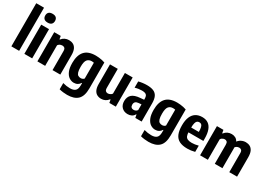

<svg xmlns="http://www.w3.org/2000/svg" viewBox="3 -1847 4317 3115"><g transform="rotate(30 2161.5 -289.0)"><path d="M48.8 0V-808H194.5V0Z M292.3 0V-547H438.7V0ZM365.5 -627.3Q319 -627.3 296.6 -649.4Q274.1 -671.4 274.1 -709.6Q274.1 -748.3 296.6 -770.2Q319 -792.1 365.5 -792.1Q412.3 -792.1 434.6 -770.2Q456.9 -748.3 456.9 -709.6Q456.9 -671.4 434.6 -649.4Q412.3 -627.3 365.5 -627.3Z M536.3 0V-547H657.6L668.3 -489.2H675.1Q700.3 -521.9 734.8 -538.8Q769.3 -555.7 811.9 -555.7Q855.4 -555.7 890.2 -537.4Q925 -519 945.3 -477Q965.5 -435 965.5 -364.1V0H819.9V-353.3Q819.9 -395.1 803.4 -410.5Q786.9 -425.8 760.1 -425.8Q746.5 -425.8 732 -421.6Q717.5 -417.4 704.4 -408.4Q691.3 -399.3 682 -385V0Z M1223.6 230Q1190.1 230 1150.2 225.5Q1110.3 221 1075.7 211.5V94.7Q1110.4 104.6 1144.2 109.4Q1177.9 114.2 1211 114.2Q1275.6 114.2 1308.2 85.2Q1340.7 56.3 1340.7 -16.3V-57H1333.5Q1317.3 -28.2 1288 -11Q1258.7 6.2 1219.2 6.2Q1173.6 6.2 1132.3 -20.7Q1091 -47.6 1064.8 -106.8Q1038.7 -165.9 1038.7 -263.2Q1038.7 -407.3 1105 -481.5Q1171.4 -555.7 1312 -555.7Q1340.8 -555.7 1371.6 -552.3Q1402.5 -549 1432 -542.7Q1461.5 -536.4 1486.4 -527.2V-41.5Q1486.4 103.4 1420.2 166.7Q1354.1 230 1223.6 230ZM1280.1 -115.3Q1297.3 -115.3 1313.8 -122.3Q1330.4 -129.3 1340.7 -142.7V-439Q1332.1 -440.9 1320.9 -442.1Q1309.7 -443.4 1299.3 -443.4Q1246.5 -443.4 1217.1 -407.7Q1187.7 -372.1 1187.7 -276.3Q1187.7 -210.8 1198.7 -176Q1209.7 -141.1 1230.4 -128.2Q1251.2 -115.3 1280.1 -115.3Z M1732.9 9.7Q1690.2 9.7 1655.8 -8.6Q1621.4 -26.8 1601.2 -68.6Q1580.9 -110.5 1580.9 -181.4V-547H1726.6V-193.4Q1726.6 -151.8 1743 -136Q1759.5 -120.2 1784.4 -120.2Q1796.2 -120.2 1810.3 -124.4Q1824.4 -128.6 1837.7 -137.6Q1851 -146.5 1860.2 -160.7V-547H2005.8V0H1884.6L1873.9 -57.2H1867Q1840.5 -23.6 1806.7 -6.9Q1772.9 9.7 1732.9 9.7Z M2229.8 10.1Q2162.2 10.1 2119.7 -32.2Q2077.2 -74.5 2077.2 -147Q2077.2 -225.2 2124.6 -269.1Q2171.9 -313 2279.2 -321L2366.6 -328.6L2386.4 -243.6L2295.7 -236Q2257.4 -233.1 2238.5 -214.6Q2219.6 -196.2 2219.6 -163.7Q2219.6 -130.7 2236 -114.7Q2252.5 -98.7 2280.5 -98.7Q2297.1 -98.7 2315 -106.1Q2332.9 -113.4 2347.9 -132.8V-345.7Q2347.9 -380.8 2337.7 -401Q2327.6 -421.3 2304.7 -429.9Q2281.7 -438.5 2243.6 -438.5Q2215.5 -438.5 2181.6 -433.7Q2147.7 -428.9 2115.5 -419V-535.8Q2149.9 -545.3 2191.9 -550.5Q2233.9 -555.7 2271.3 -555.7Q2346.2 -555.7 2394.6 -535.2Q2442.9 -514.7 2466.1 -467.2Q2489.3 -419.7 2489.3 -339.1V0H2370.9L2360.1 -57.5H2353.3Q2334.1 -21.6 2301.9 -5.7Q2269.6 10.1 2229.8 10.1Z M2747.6 230Q2714.1 230 2674.2 225.5Q2634.3 221 2599.7 211.5V94.7Q2634.4 104.6 2668.2 109.4Q2701.9 114.2 2735 114.2Q2799.6 114.2 2832.2 85.2Q2864.7 56.3 2864.7 -16.3V-57H2857.5Q2841.3 -28.2 2812 -11Q2782.7 6.2 2743.2 6.2Q2697.6 6.2 2656.3 -20.7Q2615 -47.6 2588.8 -106.8Q2562.7 -165.9 2562.7 -263.2Q2562.7 -407.3 2629 -481.5Q2695.4 -555.7 2836 -555.7Q2864.8 -555.7 2895.6 -552.3Q2926.5 -549 2956 -542.7Q2985.5 -536.4 3010.4 -527.2V-41.5Q3010.4 103.4 2944.2 166.7Q2878.1 230 2747.6 230ZM2804.1 -115.3Q2821.3 -115.3 2837.8 -122.3Q2854.4 -129.3 2864.7 -142.7V-439Q2856.1 -440.9 2844.9 -442.1Q2833.7 -443.4 2823.3 -443.4Q2770.5 -443.4 2741.1 -407.7Q2711.7 -372.1 2711.7 -276.3Q2711.7 -210.8 2722.7 -176Q2733.7 -141.1 2754.4 -128.2Q2775.2 -115.3 2804.1 -115.3Z M3348.4 10.4Q3257.1 10.4 3199.2 -18.6Q3141.2 -47.7 3113.7 -110.6Q3086.2 -173.5 3086.2 -275.6Q3086.2 -368.6 3112.3 -431Q3138.5 -493.4 3188.1 -524.6Q3237.8 -555.7 3308.2 -555.7Q3375.2 -555.7 3420.9 -524.5Q3466.7 -493.2 3490.2 -430Q3513.8 -366.8 3513.8 -271.4V-228.3H3192.4V-318.2H3398.7L3377.4 -309Q3377.4 -369.3 3369.4 -401.8Q3361.5 -434.3 3345.8 -446.6Q3330.2 -458.8 3307.5 -458.8Q3284.3 -458.8 3267.9 -446.6Q3251.5 -434.3 3242.6 -401.8Q3233.8 -369.3 3233.8 -309V-245.2Q3233.8 -192.4 3246.4 -162.2Q3258.9 -132 3287.9 -119.4Q3316.9 -106.8 3366.6 -106.8Q3395.3 -106.8 3425.2 -111.7Q3455.1 -116.5 3487.7 -125V-8.2Q3449.7 1.4 3416.7 5.9Q3383.7 10.4 3348.4 10.4Z M3584.3 0V-547H3705.6L3716.3 -488.9H3723.1Q3749.5 -522.8 3783.2 -539.2Q3817 -555.7 3859.5 -555.7Q3899 -555.7 3931.6 -538Q3964.2 -520.3 3983.5 -479.7Q4002.7 -439.1 4002.7 -370.3V0H3859.9V-354.1Q3859.9 -395.3 3844.2 -410.6Q3828.4 -425.8 3803.6 -425.8Q3791.7 -425.8 3778 -421.6Q3764.3 -417.3 3751.5 -408.1Q3738.8 -398.9 3730 -384.1V0ZM4131.4 0V-354.1Q4131.4 -395.3 4114.7 -410.6Q4097.9 -425.8 4073.1 -425.8Q4061.2 -425.8 4046.8 -421.4Q4032.4 -417 4018.7 -407Q4005 -397.1 3995.4 -380.5L3969.5 -470.3Q3997.6 -514.2 4038.4 -534.9Q4079.2 -555.7 4122.4 -555.7Q4165.7 -555.7 4200.8 -537.5Q4236 -519.2 4256.5 -476.7Q4277 -434.2 4277 -361.8V0Z"/></g></svg>

Font: Encode Sans Condensed Thin
Style: Regular
Weight: 100
Width: 3
Designer: Multiple Designers
Foundry: Impallari Type
Version: Version 3.002